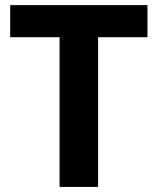

<svg xmlns="http://www.w3.org/2000/svg" viewBox="-20 -734 619 754"><path d="M365.2 0H213.9V-587.9H20V-713.9H559.1V-587.9H365.2Z"/></svg>

Font: Wonky
Style: Regular
Weight: 400
Designer: Monotype Design Team
Foundry: Monotype Imaging Inc.
Version: Version 3.000